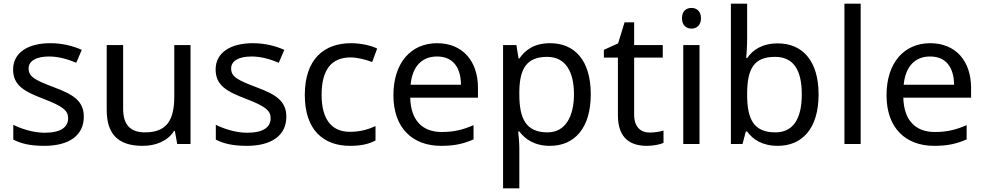

<svg xmlns="http://www.w3.org/2000/svg" viewBox="-20 -780 5331 1040"><path d="M434 -148C434 -234 375 -269 273 -307C170 -346 135 -364 135 -409C135 -449 174 -474 246 -474C298 -474 348 -459 393 -440L423 -510C373 -532 317 -546 252 -546C132 -546 51 -495 51 -404C51 -316 113 -284 217 -244C322 -204 349 -180 349 -140C349 -92 311 -61 222 -61C159 -61 94 -83 52 -104V-24C93 -2 145 10 220 10C351 10 434 -44 434 -148Z M1012 -536H924V-257C924 -132 885 -63 766 -63C685 -63 647 -105 647 -191V-536H558V-185C558 -49 624 10 753 10C822 10 888 -15 923 -71H927L940 0H1012Z M1531 -148C1531 -234 1472 -269 1370 -307C1267 -346 1232 -364 1232 -409C1232 -449 1271 -474 1343 -474C1395 -474 1445 -459 1490 -440L1520 -510C1470 -532 1414 -546 1349 -546C1229 -546 1148 -495 1148 -404C1148 -316 1210 -284 1314 -244C1419 -204 1446 -180 1446 -140C1446 -92 1408 -61 1319 -61C1256 -61 1191 -83 1149 -104V-24C1190 -2 1242 10 1317 10C1448 10 1531 -44 1531 -148Z M1876 10C1937 10 1978 0 2014 -19V-97C1977 -80 1933 -66 1875 -66C1774 -66 1722 -137 1722 -266C1722 -400 1773 -469 1880 -469C1917 -469 1964 -456 1996 -444L2023 -517C1991 -533 1936 -546 1882 -546C1738 -546 1631 -463 1631 -265C1631 -75 1733 10 1876 10Z M2348 -546C2206 -546 2111 -440 2111 -264C2111 -85 2216 10 2369 10C2442 10 2490 -1 2545 -25V-102C2489 -78 2441 -65 2373 -65C2266 -65 2205 -130 2202 -251H2569V-304C2569 -450 2485 -546 2348 -546ZM2347 -474C2436 -474 2476 -412 2477 -321H2204C2213 -417 2263 -474 2347 -474Z M2960 -546C2873 -546 2825 -509 2793 -463H2789L2777 -536H2705V240H2793V20C2793 -5 2789 -45 2787 -68H2793C2824 -26 2876 10 2959 10C3092 10 3180 -86 3180 -269C3180 -454 3092 -546 2960 -546ZM2944 -472C3043 -472 3089 -392 3089 -270C3089 -150 3043 -63 2946 -63C2829 -63 2793 -137 2793 -269V-286C2795 -411 2835 -472 2944 -472Z M3499 -62C3450 -62 3415 -93 3415 -158V-468H3570V-536H3415V-659H3363L3328 -545L3251 -510V-468H3327V-156C3327 -26 3400 10 3484 10C3516 10 3555 3 3574 -6V-73C3557 -67 3525 -62 3499 -62Z M3726 -737C3697 -737 3674 -720 3674 -681C3674 -643 3697 -625 3726 -625C3753 -625 3777 -643 3777 -681C3777 -720 3753 -737 3726 -737ZM3769 -536H3681V0H3769Z M4027 -575V-760H3939V0H4002L4020 -68H4027C4057 -25 4109 10 4193 10C4325 10 4414 -84 4414 -268C4414 -452 4326 -545 4193 -545C4109 -545 4057 -510 4027 -465H4022C4024 -487 4027 -530 4027 -575ZM4178 -472C4276 -472 4323 -404 4323 -269C4323 -136 4276 -63 4180 -63C4062 -63 4027 -135 4027 -267V-271C4027 -408 4064 -472 4178 -472Z M4642 0V-760H4554V0Z M5019 -546C4877 -546 4782 -440 4782 -264C4782 -85 4887 10 5040 10C5113 10 5161 -1 5216 -25V-102C5160 -78 5112 -65 5044 -65C4937 -65 4876 -130 4873 -251H5240V-304C5240 -450 5156 -546 5019 -546ZM5018 -474C5107 -474 5147 -412 5148 -321H4875C4884 -417 4934 -474 5018 -474Z"/></svg>

Font: Noto Sans Lycian
Style: Regular
Weight: 400
Designer: Monotype Design Team
Foundry: Monotype Imaging Inc.
Version: Version 2.002